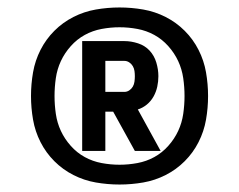

<svg xmlns="http://www.w3.org/2000/svg" viewBox="-20 -918 640 514"><path d="M341 -514 283 -619H262V-514H200V-808H313Q331 -808 349.5 -802Q368 -796 380.5 -782.5Q393 -769 398.5 -750.5Q404 -732 404 -714Q404 -700 401 -686Q398 -672 391 -659.5Q384 -647 373 -638Q362 -629 349 -625L410 -514ZM262 -672H313Q320 -672 326 -676Q332 -680 335.5 -686Q339 -692 340 -699.5Q341 -707 341 -714Q341 -721 340 -728Q339 -735 335.5 -741Q332 -747 326 -751Q320 -755 313 -755H262ZM300 -424Q268 -424 236.5 -429.5Q205 -435 176.5 -449.5Q148 -464 125.5 -486.5Q103 -509 88.5 -537.5Q74 -566 68.5 -597.5Q63 -629 63 -661Q63 -693 68.5 -724.5Q74 -756 88.5 -784.5Q103 -813 125.5 -835.5Q148 -858 176.5 -872.5Q205 -887 236.5 -892.5Q268 -898 300 -898Q332 -898 363.5 -892.5Q395 -887 423.5 -872.5Q452 -858 474.5 -835.5Q497 -813 511.5 -784.5Q526 -756 531.5 -724.5Q537 -693 537 -661Q537 -629 531.5 -597.5Q526 -566 511.5 -537.5Q497 -509 474.5 -486.5Q452 -464 423.5 -449.5Q395 -435 363.5 -429.5Q332 -424 300 -424ZM300 -477Q324 -477 348 -481.5Q372 -486 393 -497.5Q414 -509 430.5 -527.5Q447 -546 457 -567.5Q467 -589 470.5 -613Q474 -637 474 -661Q474 -685 470.5 -709Q467 -733 457 -754.5Q447 -776 430.5 -794.5Q414 -813 393 -824.5Q372 -836 348 -840.5Q324 -845 300 -845Q276 -845 252 -840.5Q228 -836 207 -824.5Q186 -813 169.5 -794.5Q153 -776 143 -754.5Q133 -733 129.5 -709Q126 -685 126 -661Q126 -637 129.5 -613Q133 -589 143 -567.5Q153 -546 169.5 -527.5Q186 -509 207 -497.5Q228 -486 252 -481.5Q276 -477 300 -477Z"/></svg>

Font: Iosevka Extended
Style: Bold
Weight: 700
Width: 7
Monospace: yes
Designer: Belleve Invis
Foundry: Belleve Invis
Version: Version 32.5.0; ttfautohint (v1.8.4)